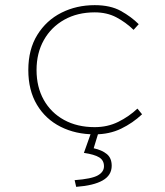

<svg xmlns="http://www.w3.org/2000/svg" viewBox="-20 -510 640 746"><path d="M348 12Q274 12 215.5 -17.5Q157 -47 123.5 -103Q90 -159 90 -238Q90 -318 125 -374.5Q160 -431 218.5 -460.5Q277 -490 348 -490Q409 -490 449.5 -467.5Q490 -445 519 -416L499 -394Q468 -424 431.5 -443Q395 -462 348 -462Q281 -462 230 -433.5Q179 -405 150.5 -354.5Q122 -304 122 -238Q122 -172 150 -122Q178 -72 229 -44Q280 -16 348 -16Q398 -16 439.5 -36.5Q481 -57 514 -88L532 -66Q496 -32 450.5 -10Q405 12 348 12ZM276 216 270 190Q336 185 360 171.5Q384 158 384 136Q384 113 365.5 101.5Q347 90 306 84L338 -6H366L344 66Q376 73 395 88.5Q414 104 414 134Q414 171 379 191Q344 211 276 216Z"/></svg>

Font: Source Code Pro ExtraLight
Style: Regular
Weight: 200
Monospace: yes
Designer: Paul D. Hunt, Teo Tuominen
Foundry: Adobe
Version: Version 1.026;hotconv 1.1.0;makeotfexe 2.6.0